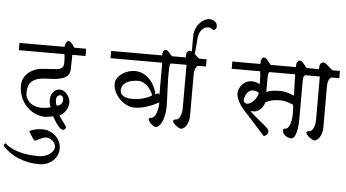

<svg xmlns="http://www.w3.org/2000/svg" viewBox="-156 -1152 3273 1818"><g transform="rotate(5 1481.0 -243.5)"><path d="M418 -617.2Q420.4 -638.2 430.9 -658Q441.4 -677.7 450.2 -677.7Q462.4 -677.7 481.2 -658Q500 -638.2 511.2 -617.2H624V-548.3H498.5Q498.5 -536.1 497.6 -500Q495.6 -451.2 495.6 -410.6Q495.6 -371.6 471.7 -348.1Q447.8 -324.7 402.6 -314.5Q357.4 -304.2 288.1 -302.2Q210.9 -302.2 169.2 -283Q127.4 -263.7 112.5 -231.4Q97.7 -199.2 97.7 -151.9Q97.7 -114.3 118.2 -85.2Q138.7 -56.2 173.1 -40Q207.5 -23.9 248 -23.9Q305.7 -23.9 337.4 -37.1Q322.8 -70.8 322.8 -105Q322.8 -134.8 334.5 -158.9Q346.2 -183.1 366.2 -196.8Q386.2 -210.4 410.6 -210.4Q435.1 -210.4 458 -193.6Q481 -176.8 495.4 -149.4Q509.8 -122.1 509.8 -92.3Q509.8 -67.9 499.3 -42.5Q488.8 -17.1 470.2 3.2Q451.7 23.4 428.2 33.2H427.2Q435.1 49.3 466.3 90.3Q482.4 111.8 490.2 123Q498 134.3 498 138.7Q498 151.4 489.5 159.2Q481 167 472.7 167Q453.1 167 425.8 135Q398.4 103 368.7 47.9H367.7L348.6 51.3Q301.8 59.6 297.9 59.6Q226.6 59.6 167.2 22.5Q107.9 -14.6 73.2 -77.6Q38.6 -140.6 38.6 -214.4Q38.6 -266.1 66.2 -306.6Q93.8 -347.2 143.1 -369.9Q192.4 -392.6 255.4 -393.1L337.4 -399.4Q379.4 -399.4 399.4 -409.9Q419.4 -420.4 424.3 -436Q429.2 -451.7 429.2 -477.1Q429.2 -513.7 423.8 -548.3H-9.8V-617.2ZM449.2 -113.3Q449.2 -132.8 441.2 -145Q433.1 -157.2 419.4 -157.2Q403.8 -157.2 392.6 -145Q381.3 -132.8 381.3 -113.3Q381.3 -96.7 384.5 -81.8Q387.7 -66.9 393.1 -56.6H395.5Q418.9 -58.6 434.1 -75.7Q449.2 -92.8 449.2 -113.3Z M264.2 435.1Q302.2 435.1 335.9 420.9Q369.6 406.7 390.1 383.8Q410.6 360.8 410.6 335Q410.6 315.4 398.2 296.4Q385.7 277.3 365 265.4Q344.2 253.4 320.8 253.4Q302.7 253.4 283.4 261.5Q264.2 269.5 238.8 283.2Q224.6 292 220.7 292Q210.4 292 201.4 280.8Q192.4 269.5 177.2 244.6Q162.6 219.7 154.8 209.5Q172.9 195.3 206.1 187Q239.3 178.7 280.3 178.7Q327.1 178.7 367.9 201.4Q408.7 224.1 432.9 262.9Q457 301.8 457 347.7Q457 393.6 432.6 430.9Q408.2 468.3 366.7 489.5Q325.2 510.7 276.4 510.7Q170.4 510.7 78.9 473.1Q-12.7 435.5 -73.7 365.7Q-73.7 360.8 -68.6 350.8Q-63.5 340.8 -58.6 340.8Q-11.7 385.7 71.8 410.4Q155.3 435.1 264.2 435.1Z M1345.7 -617.2Q1345.7 -645 1353.8 -658.7Q1361.8 -672.4 1379.9 -672.4Q1387.7 -672.4 1397.7 -663.1Q1407.7 -653.8 1426.3 -631.8Q1430.2 -627 1439 -617.2H1542.5V-548.3H1437.5Q1432.1 -548.3 1428.5 -539.8Q1424.8 -531.2 1422.9 -504.6Q1420.9 -478 1420.9 -426.8Q1420.9 -402.3 1425.8 -290Q1431.2 -186 1431.2 -151.9Q1431.2 -93.8 1419.7 -44.4Q1408.2 4.9 1387.2 34.2Q1366.2 63.5 1339.8 63.5Q1331.5 63.5 1314.9 51.3Q1298.3 39.1 1285.4 22.7Q1272.5 6.3 1272.5 -5.9Q1272.5 -11.7 1279.5 -15.6Q1286.6 -19.5 1294.4 -19.5Q1313 -19.5 1327.6 -41Q1342.3 -62.5 1350.6 -96.9Q1358.9 -131.3 1358.9 -169.4H1355Q1226.1 -101.6 1127.4 -101.6Q1077.6 -101.6 1029.8 -132.1Q981.9 -162.6 951.7 -211.7Q921.4 -260.7 921.4 -312Q921.4 -346.2 947.5 -377.4Q973.6 -408.7 1016.4 -428Q1059.1 -447.3 1106.4 -447.3Q1155.8 -447.3 1199.5 -420.2Q1243.2 -393.1 1273.4 -346.4Q1303.7 -299.8 1314.9 -242.7L1338.9 -257.8L1353 -242.7V-548.3H861.8V-617.2ZM1146.5 -357.4Q1073.7 -357.4 1029.1 -330.3Q984.4 -303.2 984.4 -252.4Q984.4 -220.7 1013.9 -201.7Q1043.5 -182.6 1094.2 -182.6Q1153.3 -182.6 1199.7 -194.8Q1246.1 -207 1285.2 -231Q1272.5 -268.6 1248.5 -297.4Q1224.6 -326.2 1197.3 -341.8Q1169.9 -357.4 1146.5 -357.4Z M1570.8 -617.2V-640.6Q1570.8 -660.2 1582.3 -671.9Q1593.8 -683.6 1609.4 -683.6Q1610.8 -683.1 1618.7 -680.9Q1626.5 -678.7 1639.2 -667.5L1696.8 -617.2H1769V-548.3H1698.2Q1688.5 -548.3 1679.4 -537.4Q1670.4 -526.4 1664.8 -507.6Q1659.2 -488.8 1659.2 -466.3V-69.3Q1659.2 -35.2 1648.2 -5.6Q1637.2 23.9 1619.4 41.3Q1601.6 58.6 1582 58.6Q1571.8 58.6 1552.7 46.4Q1533.7 34.2 1518.6 18.6Q1503.4 2.9 1503.4 -6.8Q1503.4 -14.2 1510.7 -19Q1518.1 -23.9 1526.4 -23.9Q1543.9 -23.9 1556.9 -39.3Q1569.8 -54.7 1576.9 -80.8Q1584 -106.9 1584 -138.2V-548.3H1527.3V-617.2Z M1654.3 -673.3Q1652.8 -657.7 1651.4 -643.3Q1649.9 -628.9 1648.9 -616.7H1624Q1623 -641.1 1623 -725.6V-814.9Q1623 -872.1 1646 -913.6Q1668.9 -955.1 1701.7 -976.6Q1734.4 -998 1761.7 -998Q1793.9 -998 1815.9 -981.4Q1837.9 -964.8 1837.9 -931.2Q1837.9 -920.9 1829.1 -910.4Q1820.3 -899.9 1812.5 -899.9Q1807.6 -899.9 1802.5 -903.1Q1797.4 -906.2 1796.4 -906.7Q1788.1 -912.6 1780 -916Q1772 -919.4 1760.3 -919.4Q1731.9 -919.4 1711.2 -902.8Q1690.4 -886.2 1679.2 -861.3Q1668 -836.4 1666 -812.5Q1666 -786.1 1654.3 -673.3Z M2279.3 -617.2Q2279.3 -649.9 2287.6 -665.8Q2295.9 -681.6 2307.1 -681.6Q2321.8 -681.6 2332.3 -672.1Q2342.8 -662.6 2363.3 -634.8L2376.5 -617.2H2616.7Q2616.7 -649.9 2625.5 -665.8Q2634.3 -681.6 2649.4 -681.6Q2662.1 -681.6 2675.5 -668.7Q2689 -655.8 2710.9 -627.4L2719.2 -617.2H2809.6V-548.3H2716.8Q2706.1 -548.3 2699.5 -536.1Q2692.9 -523.9 2692.9 -489.7V-130.9Q2692.9 -79.6 2686 -36.4Q2679.2 6.8 2665.3 32.7Q2651.4 58.6 2632.3 58.6Q2613.8 58.6 2594.2 50.5Q2574.7 42.5 2561.5 26.1Q2548.3 9.8 2548.3 -14.2Q2548.3 -19.5 2554.2 -23.7Q2560.1 -27.8 2566.9 -27.8Q2585.9 -27.8 2599.6 -49.3Q2613.3 -70.8 2620.4 -106.2Q2627.4 -141.6 2627.4 -182.6Q2627.4 -232.9 2622.1 -259.8H2621.6Q2550.3 -291 2498 -291Q2412.6 -291 2358.9 -259.8H2357.9Q2351.6 -232.4 2335.7 -210.7Q2319.8 -189 2298.1 -176.8Q2276.4 -164.6 2253.4 -164.6H2224.6L2272.9 -121.1Q2288.1 -106.9 2329.6 -74.2Q2372.1 -40.5 2391.8 -21Q2411.6 -1.5 2411.6 14.2Q2411.6 30.3 2398.4 44.2Q2385.3 58.1 2369.6 58.1H2368.7Q2368.2 58.1 2365.7 54.9Q2363.3 51.8 2361.3 49.3L2156.2 -177.7Q2126.5 -210.9 2107.4 -250.7Q2088.4 -290.5 2088.4 -318.4Q2088.4 -351.6 2105.2 -381.3Q2122.1 -411.1 2151.1 -429.2Q2180.2 -447.3 2214.4 -447.3Q2253.9 -447.3 2287.6 -426.8H2290V-455.1Q2290 -511.2 2284.2 -548.3H2013.2V-617.2ZM2493.2 -379.4Q2545.4 -379.4 2622.1 -346.7L2616.7 -548.3H2370.6Q2362.8 -540.5 2360.8 -523.7Q2358.9 -506.8 2358.9 -481.9V-357.4Q2381.3 -369.6 2414.8 -374.5Q2448.2 -379.4 2493.2 -379.4ZM2261.7 -357.4Q2253.9 -358.9 2245.6 -360.1Q2237.3 -361.3 2231.4 -361.3Q2210.4 -361.3 2192.4 -346.9Q2174.3 -332.5 2163.6 -309.1Q2152.8 -285.6 2152.8 -259.8Q2152.8 -250 2161.4 -241.9Q2169.9 -233.9 2182.1 -231Q2203.1 -231 2226.1 -246.1Q2249 -261.2 2266.4 -287.4Q2283.7 -313.5 2290 -344.2Z M2837.9 -617.2V-640.6Q2837.9 -660.2 2849.4 -671.9Q2860.8 -683.6 2876.5 -683.6Q2877.9 -683.1 2885.7 -680.9Q2893.6 -678.7 2906.2 -667.5L2963.9 -617.2H3036.1V-548.3H2965.3Q2955.6 -548.3 2946.5 -537.4Q2937.5 -526.4 2931.9 -507.6Q2926.3 -488.8 2926.3 -466.3V-69.3Q2926.3 -35.2 2915.3 -5.6Q2904.3 23.9 2886.5 41.3Q2868.7 58.6 2849.1 58.6Q2838.9 58.6 2819.8 46.4Q2800.8 34.2 2785.6 18.6Q2770.5 2.9 2770.5 -6.8Q2770.5 -14.2 2777.8 -19Q2785.2 -23.9 2793.5 -23.9Q2811 -23.9 2824 -39.3Q2836.9 -54.7 2844 -80.8Q2851.1 -106.9 2851.1 -138.2V-548.3H2794.4V-617.2Z"/></g></svg>

Font: Dekko
Style: Regular
Weight: 400
Designer: Multiple
Foundry: Sorkin Type
Version: Version 2.001